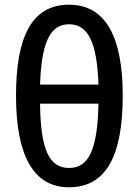

<svg xmlns="http://www.w3.org/2000/svg" viewBox="-20 -785 588 815"><path d="M273 10C433 10 501 -128 501 -379C501 -631 427 -765 273 -765C115 -765 48 -629 48 -379C48 -128 120 10 273 10ZM150 -426C156 -603 192 -682 273 -682C355 -682 392 -603 398 -426ZM273 -72C189 -72 152 -150 150 -345H398C394 -148 356 -72 273 -72Z"/></svg>

Font: Noto Sans SemiCondensed Medium
Style: Regular
Weight: 500
Width: 4
Designer: Monotype Design Team
Foundry: Monotype Imaging Inc.
Version: Version 2.013